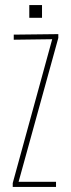

<svg xmlns="http://www.w3.org/2000/svg" viewBox="-20 -734 279 754"><path d="M30 0V-15L185 -580L34 -578V-598L209 -600V-585L53 -20H200V0ZM95 -664V-714H145V-664Z"/></svg>

Font: Big Shoulders Display Thin
Style: Regular
Weight: 100
Designer: Patric King
Foundry: XO Type Co
Version: Version 1.000; ttfautohint (v1.8.2)